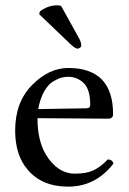

<svg xmlns="http://www.w3.org/2000/svg" viewBox="-20 -693 487 723"><path d="M210 -670.9 279.8 -544.9Q285.6 -532.7 286.1 -521Q286.1 -517.1 281.5 -513.4Q276.9 -509.8 271 -509.8Q263.2 -509.8 242.2 -529.8L127.9 -639.2L129.9 -649.9Q160.6 -672.9 194.8 -672.9Q202.1 -672.9 210 -670.9ZM124 -282.2 305.2 -285.2Q320.3 -285.2 319.8 -298.8Q319.8 -356 295.4 -379.9Q271 -403.8 236.8 -403.8Q223.6 -403.8 210.9 -400.4Q198.2 -397 179.7 -386Q161.1 -375 146 -348.1Q130.9 -321.3 124 -282.2ZM386.2 -92.8Q403.3 -91.8 407.2 -77.1Q340.3 9.8 236.8 9.8Q137.7 9.8 84 -54.2Q37.1 -108.4 37.1 -202.1Q37.1 -308.1 100.6 -372.6Q164.1 -437 236.8 -437Q405.8 -437 405.8 -263.2Q405.8 -246.1 387.2 -246.1L121.1 -248Q121.1 -164.1 152.8 -110.8Q196.8 -39.1 262.2 -39.1Q304.2 -39.1 330.8 -51Q357.4 -63 386.2 -92.8Z"/></svg>

Font: Linux Libertine
Style: Regular
Weight: 400
Designer: Philipp H. Poll
Foundry: Philipp H. Poll
Version: Version 5.3.0 ; ttfautohint (v0.9)